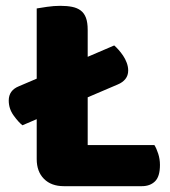

<svg xmlns="http://www.w3.org/2000/svg" viewBox="-20 -636 584 659"><path d="M199 3Q156 3 131 -22Q106 -47 106 -90V-227L57 -206Q43 -217 26.5 -240Q10 -263 10 -291Q10 -326 45 -340L106 -366V-607Q117 -609 141 -612.5Q165 -616 187 -616Q210 -616 227.5 -612.5Q245 -609 257 -600Q269 -591 275 -575Q281 -559 281 -533V-441L372 -480Q379 -474 387 -465Q395 -456 402.5 -445Q410 -434 415 -420.5Q420 -407 420 -394Q420 -377 410.5 -365Q401 -353 384 -346L281 -302V-138H510Q517 -127 523 -108.5Q529 -90 529 -70Q529 -30 512 -13.5Q495 3 467 3Z"/></svg>

Font: Baloo Thambi
Style: Regular
Weight: 400
Designer: Aadarsh Rajan and Ek Type
Foundry: Ek Type
Version: Version 1.100;PS 1.000;hotconv 1.0.88;makeotf.lib2.5.647800;